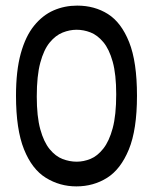

<svg xmlns="http://www.w3.org/2000/svg" viewBox="-20 -653 544 684"><path d="M252 11Q193 11 143.5 -19.5Q94 -50 65.5 -121Q37 -192 37 -312Q37 -401 54 -462.5Q71 -524 101.5 -561.5Q132 -599 171 -616Q210 -633 255 -633Q317 -633 364.5 -603Q412 -573 440 -503Q468 -433 468 -312Q468 -191 439 -120.5Q410 -50 361.5 -19.5Q313 11 252 11ZM253 -77Q278 -77 302.5 -87Q327 -97 348 -123.5Q369 -150 381.5 -196.5Q394 -243 394 -317Q394 -388 381.5 -433Q369 -478 348 -503Q327 -528 302.5 -537.5Q278 -547 253 -547Q228 -547 203 -537Q178 -527 157 -501.5Q136 -476 123.5 -429.5Q111 -383 111 -309Q111 -238 123.5 -192.5Q136 -147 157 -121.5Q178 -96 203 -86.5Q228 -77 253 -77Z"/></svg>

Font: Manuale Medium
Style: Regular
Weight: 500
Designer: Eduardo Tunni / Pablo Cosgaya
Foundry: Eduardo Tunni / Pablo Cosgaya
Version: Version 1.002